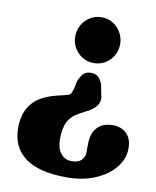

<svg xmlns="http://www.w3.org/2000/svg" viewBox="-84 -653 710 876"><g transform="rotate(10 271.0 -214.5)"><path d="M374.3 -243.5 366.4 -285.4Q358.3 -306.9 346.3 -318.3Q334.4 -329.6 312.8 -329.6Q290.4 -329.6 278.8 -318.5Q267.3 -307.3 255.6 -281L248.3 -243.8Q244.2 -232.9 240 -223.4Q235.8 -213.9 218.7 -210.3L196.5 -204.9Q103.4 -185.5 65.7 -140.8Q28 -96.2 28 -25Q28 64.2 91.7 111.8Q155.5 159.5 285.6 159.5Q359.1 159.5 416.8 134.9Q474.5 110.4 507.4 69.6Q540.3 28.8 540.3 -20.2Q540.3 -63.5 516.2 -87.5Q492.1 -111.6 452.3 -111.6Q405.4 -111.6 380 -84Q354.7 -56.4 354.7 -5.2V28.6Q354.7 53.9 339.2 68.4Q323.8 82.8 293.4 82.8Q263.2 82.8 244 58.9Q224.8 34.9 224.8 -9Q224.8 -57.9 240.3 -88.4Q255.9 -118.8 296.2 -139.9L329.4 -157.2Q360.6 -173.8 372.1 -195.6Q383.6 -217.4 374.3 -243.5ZM316.6 -587.8Q345.4 -587.8 369 -573.2Q392.6 -558.5 406.4 -534.1Q420.3 -509.7 420.3 -481.3Q420.3 -451.9 406.4 -428.1Q392.6 -404.2 369 -389.9Q345.4 -375.5 316.6 -375.5Q286.9 -375.5 263.3 -389.9Q239.7 -404.2 225.9 -428.1Q212.2 -451.9 212.2 -481.3Q212.2 -509.7 225.9 -534.1Q239.7 -558.5 263.3 -573.2Q286.9 -587.8 316.6 -587.8Z"/></g></svg>

Font: Fraunces SuperSoft
Style: Regular
Weight: 900
Version: Version 1.000;[b76b70a41]